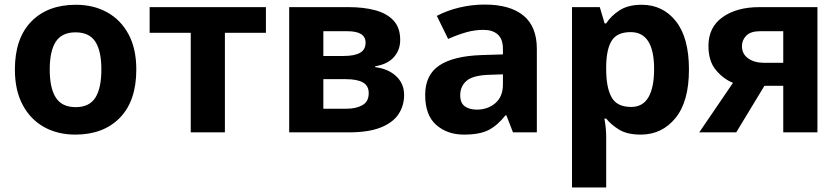

<svg xmlns="http://www.w3.org/2000/svg" viewBox="-20 -577 3661 837"><path d="M574.2 -273.9Q574.2 -137.2 502.7 -63.7Q431.2 9.8 308.1 9.8Q231.4 9.8 172.1 -23.2Q112.8 -56.2 78.9 -119.6Q44.9 -183.1 44.9 -273.9Q44.9 -409.7 116.2 -482.9Q187.5 -556.2 311 -556.2Q387.7 -556.2 447 -523.4Q506.3 -490.7 540.3 -427.7Q574.2 -364.7 574.2 -273.9ZM196.8 -273.9Q196.8 -192.9 223.4 -151.4Q250 -109.9 310.1 -109.9Q369.6 -109.9 395.8 -151.4Q421.9 -192.9 421.9 -273.9Q421.9 -355 395.5 -395.5Q369.1 -436 309.1 -436Q250 -436 223.4 -395.5Q196.8 -355 196.8 -273.9Z M1139.2 -434.1H960.4V0H811.5V-434.1H632.3V-545.9H1139.2Z M1724.6 -402.8Q1724.6 -358.9 1697 -327.9Q1669.4 -296.9 1615.7 -288.1V-284.2Q1672.4 -277.3 1707 -244.9Q1741.7 -212.4 1741.7 -163.1Q1741.7 -116.2 1717.3 -79.3Q1692.9 -42.5 1639.6 -21.2Q1586.4 0 1500.5 0H1240.7V-545.9H1500.5Q1564.5 -545.9 1615.2 -532.5Q1666 -519 1695.3 -487.8Q1724.6 -456.5 1724.6 -402.8ZM1573.7 -391.1Q1573.7 -440.9 1494.6 -440.9H1389.6V-333H1477.5Q1524.9 -333 1549.3 -346.7Q1573.7 -360.4 1573.7 -391.1ZM1587.4 -170.9Q1587.4 -203.1 1562.3 -217.5Q1537.1 -231.9 1487.8 -231.9H1389.6V-103H1490.7Q1532.7 -103 1560.1 -118.7Q1587.4 -134.3 1587.4 -170.9Z M2093.3 -557.1Q2203.1 -557.1 2261.7 -509.3Q2320.3 -461.4 2320.3 -363.8V0H2216.3L2187.5 -74.2H2183.6Q2148.4 -29.8 2109.6 -10Q2070.8 9.8 2002.4 9.8Q1929.7 9.8 1881.6 -32.5Q1833.5 -74.7 1833.5 -163.1Q1833.5 -250 1894.5 -291.3Q1955.6 -332.5 2077.6 -336.9L2172.4 -339.8V-363.8Q2172.4 -406.7 2149.9 -426.8Q2127.4 -446.8 2087.4 -446.8Q2047.9 -446.8 2009.8 -435.5Q1971.7 -424.3 1933.6 -407.2L1884.3 -507.8Q1927.7 -530.8 1981.7 -543.9Q2035.6 -557.1 2093.3 -557.1ZM2172.4 -252.9 2114.7 -251Q2042.5 -249 2014.4 -225.1Q1986.3 -201.2 1986.3 -162.1Q1986.3 -127.9 2006.3 -113.5Q2026.4 -99.1 2058.6 -99.1Q2106.4 -99.1 2139.4 -127.4Q2172.4 -155.8 2172.4 -208Z M2777.3 -556.2Q2869.6 -556.2 2926.5 -484.4Q2983.4 -412.6 2983.4 -273.9Q2983.4 -134.3 2924.6 -62.3Q2865.7 9.8 2773.4 9.8Q2714.4 9.8 2679.2 -11.7Q2644 -33.2 2622.6 -60.1H2614.7Q2622.6 -18.6 2622.6 20V240.2H2473.6V-545.9H2594.7L2615.7 -475.1H2622.6Q2644 -508.3 2681.2 -532.2Q2718.3 -556.2 2777.3 -556.2ZM2729.5 -437Q2670.9 -437 2647.5 -400.9Q2624 -364.7 2622.6 -291V-274.9Q2622.6 -195.3 2646 -153.1Q2669.4 -110.8 2731.4 -110.8Q2782.2 -110.8 2806.9 -153.3Q2831.5 -195.8 2831.5 -275.9Q2831.5 -437 2729.5 -437Z M3189.5 0H3028.3L3175.3 -215.8Q3133.3 -232.9 3100.8 -271.7Q3068.4 -310.5 3068.4 -377Q3068.4 -458.5 3130.1 -502.2Q3191.9 -545.9 3289.6 -545.9H3543.5V0H3394.5V-203.1H3312.5ZM3214.4 -376Q3214.4 -341.8 3241.5 -322.5Q3268.6 -303.2 3311.5 -303.2H3394.5V-440.9H3292.5Q3252.4 -440.9 3233.4 -421.6Q3214.4 -402.3 3214.4 -376Z"/></svg>

Font: Open Sans
Style: Bold
Weight: 700
Designer: Monotype Design Team
Foundry: Monotype Imaging Inc.
Version: Version 3.000; ttfautohint (v1.8.4)